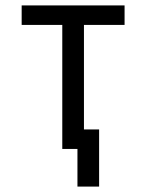

<svg xmlns="http://www.w3.org/2000/svg" viewBox="-20 -550 540 709"><path d="M266 139V0H210V-458H60V-530H440V-458H290V-72H346V139Z"/></svg>

Font: Iosevka SS08
Style: Regular
Weight: 400
Monospace: yes
Designer: Belleve Invis
Foundry: Belleve Invis
Version: 2.1.0; ttfautohint (v1.8.2)